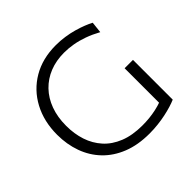

<svg xmlns="http://www.w3.org/2000/svg" viewBox="-181 -906 1096 1096"><g transform="rotate(-45 367.0 -358.0)"><path d="M432 10Q339 10 268.5 -18Q198 -46 150 -96Q102 -146 77.8 -213.2Q53.5 -280.5 53.5 -358.5Q53.5 -465.5 97.8 -548.5Q142 -631.5 222 -678.5Q302 -725.5 409 -725.5Q446.5 -725.5 481.8 -720.2Q517 -715 548 -706.2Q579 -697.5 605 -687.2Q631 -677 649.5 -667L642 -598.5Q601 -621 562 -635Q523 -649 485.8 -655.5Q448.5 -662 412.5 -662Q349 -662 296.8 -641.2Q244.5 -620.5 206 -580.8Q167.5 -541 146.8 -484.8Q126 -428.5 126 -358Q126 -293.5 144.2 -238Q162.5 -182.5 200.2 -140.5Q238 -98.5 296.8 -75Q355.5 -51.5 436 -51.5Q463.5 -51.5 491.5 -54.2Q519.5 -57 547.2 -63Q575 -69 601.8 -78.8Q628.5 -88.5 653.5 -102L662 -33.5Q644.5 -26 619.5 -18.2Q594.5 -10.5 564.2 -4Q534 2.5 500.5 6.2Q467 10 432 10ZM594.5 -32.5Q594.5 -85 594.5 -123.8Q594.5 -162.5 594.5 -201.5Q594.5 -247.5 594.5 -283Q594.5 -318.5 594.5 -354.5H662Q662 -318.5 662 -283Q662 -247.5 662 -201.5Q662 -162.5 662 -124Q662 -85.5 662 -33.5Z"/></g></svg>

Font: Commissioner Thin Light
Style: Regular
Weight: 300
Version: Version 1.000